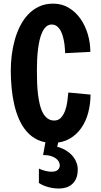

<svg xmlns="http://www.w3.org/2000/svg" viewBox="-20 -786 564 1077"><path d="M487.8 -255.4Q487.8 -203.1 474.9 -154.1Q461.9 -105 435.5 -67.4Q409.2 -29.8 369.1 -7.1Q329.1 15.6 274.9 15.6Q228 15.6 192.1 -1.2Q156.2 -18.1 130.4 -47.6Q104.5 -77.1 87.2 -116.5Q69.8 -155.8 59.6 -200.9Q49.3 -246.1 44.9 -294.7Q40.5 -343.3 40.5 -390.6Q40.5 -432.6 45.9 -476.8Q51.3 -521 63 -562.7Q74.7 -604.5 93.5 -641.4Q112.3 -678.2 138.7 -705.8Q165 -733.4 199.7 -749.5Q234.4 -765.6 278.3 -765.6Q327.6 -765.6 366.5 -741.9Q405.3 -718.3 431.9 -679.9Q458.5 -641.6 472.7 -593.3Q486.8 -544.9 486.8 -495.1L345.2 -487.8Q345.2 -491.7 344.7 -505.1Q344.2 -518.6 341.8 -536.4Q339.4 -554.2 334.7 -574Q330.1 -593.8 321.8 -610.4Q313.5 -627 300.8 -637.7Q288.1 -648.4 270 -648.4Q252.4 -648.4 239.5 -637Q226.6 -625.5 217.3 -606.2Q208 -586.9 202.1 -561Q196.3 -535.2 192.9 -506.6Q189.5 -478 188.2 -448.2Q187 -418.5 187 -390.6Q187 -355.5 188.2 -320.8Q189.5 -286.1 193.4 -254.9Q197.3 -223.6 203.9 -197Q210.4 -170.4 221.4 -151.1Q232.4 -131.8 247.8 -120.8Q263.2 -109.9 284.2 -109.9Q307.1 -109.9 321.5 -125.2Q335.9 -140.6 344.7 -164.1Q353.5 -187.5 357.4 -215.1Q361.3 -242.7 363.3 -267.1ZM241.2 -23.4H315.4L300.8 37.1Q330.6 45.4 350.6 58.1Q370.6 70.8 383.3 84.5Q396 98.1 402.8 112.1Q409.7 126 412.6 137.5Q415.5 148.9 415.8 156.5Q416 164.1 416 165.5Q416 194.8 407.2 214.8Q398.4 234.9 383.8 247.6Q369.1 260.3 350.1 265.9Q331.1 271.5 310.5 271.5Q278.8 271.5 248.8 262.9Q218.8 254.4 198.2 240.2V159.7Q219.7 169.4 237.1 173.3Q254.4 177.2 268.6 177.2Q293.9 177.2 304.7 166.5Q315.4 155.8 315.4 141.1Q315.4 131.3 310.1 121.1Q304.7 110.8 293.2 102.5Q281.7 94.2 264.2 88.9Q246.6 83.5 221.7 83.5Z"/></svg>

Font: Francois One
Style: Regular
Weight: 400
Designer: Vernon Adams
Foundry: vernon adams
Version: Version 1.000